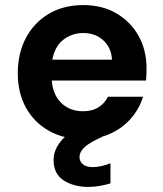

<svg xmlns="http://www.w3.org/2000/svg" viewBox="-20 -536 642 756"><path d="M308 12Q232 12 173.5 -20.5Q115 -53 82.5 -111.5Q50 -170 50 -247Q50 -326 82 -386.5Q114 -447 172 -481.5Q230 -516 308 -516Q383 -516 439 -483Q495 -450 526 -394Q557 -338 557 -267Q557 -256 556.5 -244Q556 -232 555 -219H184Q188 -163 221.5 -130.5Q255 -98 307 -98Q344 -98 368.5 -114Q393 -130 405 -155H543Q529 -108 496 -70Q463 -32 415 -10Q367 12 308 12ZM308 -406Q264 -406 230 -380Q196 -354 186 -301H421Q418 -349 386.5 -377.5Q355 -406 308 -406ZM327 200Q271 200 231 174.5Q191 149 191 94Q191 54 221.5 17.5Q252 -19 335 -54L380 -74L410 -11L359 14Q323 32 308 48.5Q293 65 293 82Q293 100 306.5 111Q320 122 344 122Q377 122 415 107V186Q396 192 373 196Q350 200 327 200Z"/></svg>

Font: DM Sans
Style: Bold
Weight: 700
Designer: Colophon Foundry, Jonny Pinhorn
Foundry: Colophon Foundry
Version: Version 4.004; ttfautohint (v1.8.4.7-5d5b)